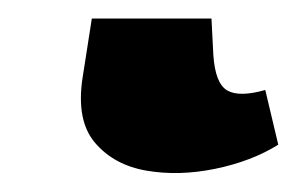

<svg xmlns="http://www.w3.org/2000/svg" viewBox="-20 16 328 207"><path d="M79 36H208L210 75Q212 106 225 113.5Q238 121 266 113L280 172Q251 190 212 198Q173 206 138 200Q103 194 82.5 170Q62 146 69 100Z"/></svg>

Font: Piazzolla SC Black
Style: Regular
Weight: 900
Designer: Juan Pablo del Peral
Foundry: Huerta Tipografica
Version: Version 1.330